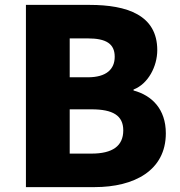

<svg xmlns="http://www.w3.org/2000/svg" viewBox="-20 -765 735 785"><path d="M86 0H367C529 0 658 -68 658 -220C658 -319 601 -375 526 -395V-399C586 -422 623 -494 623 -560C623 -703 500 -745 346 -745H86ZM265 -449V-608H339C414 -608 449 -586 449 -533C449 -482 415 -449 339 -449ZM265 -137V-318H354C441 -318 484 -293 484 -232C484 -168 440 -137 354 -137Z"/></svg>

Font: Noto Sans JP Black
Style: Regular
Weight: 900
Designer: Ryoko NISHIZUKA  (kana, bopomofo & ideographs); Paul D. Hunt (Latin, Greek & Cyrillic); Sandoll Communications , Soo-you
Foundry: Adobe
Version: Version 2.002;hotconv 1.0.116;makeotfexe 2.5.65601